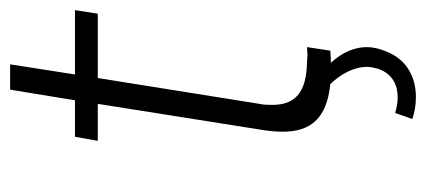

<svg xmlns="http://www.w3.org/2000/svg" viewBox="-251 -421 841 379"><g transform="rotate(-90 169.5 -231.5)"><path d="M235 1C241 1 249 1 259 0L266 -46C261 -46 256 -45 251 -45C246 -45 241 -46 236 -46C176 -47 152 -70 152 -114C152 -122 152 -131 154 -140L205 -459H332L339 -504H212L232 -632H182L161 -504H89L81 -459H154L102 -131C100 -118 99 -105 99 -94C99 -40 124 -7 193 0C213 21 227 46 227 73C227 80 225 88 223 95C213 123 191 133 167 133C156 133 146 131 136 128L124 162C136 166 151 169 167 169C203 169 241 154 258 109C263 97 266 84 266 72C266 48 256 24 235 1Z"/></g></svg>

Font: Arthouse Owned Light
Style: Italic
Weight: 300
Italic angle: -10°
Designer: Jeremy Tribby
Foundry: Tribby Type
Version: Version 1.000;PS 001.000;hotconv 1.0.88;makeotf.lib2.5.64775